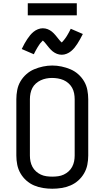

<svg xmlns="http://www.w3.org/2000/svg" viewBox="-20 -1147 640 1175"><path d="M300 8Q272 8 243.5 3.5Q215 -1 189 -12Q163 -23 141.5 -42Q120 -61 105.5 -86Q91 -111 85.5 -139Q80 -167 80 -195V-540Q80 -568 85.5 -596.5Q91 -625 105.5 -649.5Q120 -674 141.5 -693Q163 -712 189 -723Q215 -734 243.5 -740Q272 -746 300 -746Q328 -746 356.5 -740Q385 -734 411 -723Q437 -712 458.5 -693Q480 -674 494.5 -649.5Q509 -625 514.5 -596.5Q520 -568 520 -540V-195Q520 -167 514.5 -139Q509 -111 494.5 -86Q480 -61 458.5 -42Q437 -23 411 -12Q385 -1 356.5 3.5Q328 8 300 8ZM300 -66Q318 -66 336 -68.5Q354 -71 370 -78.5Q386 -86 399.5 -98Q413 -110 421.5 -126Q430 -142 433.5 -159.5Q437 -177 437 -195V-540Q437 -558 433.5 -576Q430 -594 421.5 -609.5Q413 -625 399 -637.5Q385 -650 368.5 -657Q352 -664 334 -667Q316 -670 298 -670Q280 -670 262.5 -666.5Q245 -663 229 -655.5Q213 -648 199.5 -636Q186 -624 178 -608.5Q170 -593 166.5 -575.5Q163 -558 163 -540V-195Q163 -177 166.5 -159.5Q170 -142 178.5 -126Q187 -110 200.5 -98Q214 -86 230 -78.5Q246 -71 264 -68.5Q282 -66 300 -66ZM358 -812Q350 -812 342.5 -813.5Q335 -815 328.5 -817.5Q322 -820 315 -824Q308 -828 302.5 -832.5Q297 -837 291 -843Q285 -849 280.5 -854.5Q276 -860 271.5 -865.5Q267 -871 261.5 -878Q256 -885 251.5 -890Q247 -895 242 -899Q240 -897 236 -892.5Q232 -888 230 -886Q228 -884 225.5 -881Q223 -878 221 -874.5Q219 -871 216 -867Q213 -863 210.5 -858.5Q208 -854 205 -849Q202 -844 199 -838.5Q196 -833 193 -827Q190 -821 187 -815L113 -847Q122 -866 130.5 -881Q139 -896 147 -908Q155 -920 164 -931Q173 -942 185 -952Q197 -962 212 -968Q227 -974 242 -974Q250 -974 257.5 -972.5Q265 -971 271.5 -968.5Q278 -966 285 -962Q292 -958 297.5 -953.5Q303 -949 309 -943Q315 -937 319.5 -931.5Q324 -926 328.5 -920.5Q333 -915 338.5 -908Q344 -901 348.5 -896Q353 -891 358 -887Q360 -889 364 -893.5Q368 -898 370 -900.5Q372 -903 374.5 -906Q377 -909 379 -912Q381 -915 384 -919Q387 -923 389.5 -927.5Q392 -932 395 -937Q398 -942 401 -947.5Q404 -953 407 -959Q410 -965 413 -971L487 -939Q478 -921 469.5 -906Q461 -891 453 -878.5Q445 -866 436 -855Q427 -844 415 -834Q403 -824 388 -818Q373 -812 358 -812ZM150 -1053V-1127H450V-1053Z"/></svg>

Font: Zed Mono Extended
Style: Regular
Weight: 400
Width: 7
Monospace: yes
Designer: Belleve Invis
Foundry: Belleve Invis
Version: Version 1.0.0; ttfautohint (v1.8.4)